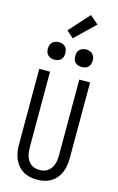

<svg xmlns="http://www.w3.org/2000/svg" viewBox="-171 -1252 817 1325"><g transform="rotate(15 237.5 -589.0)"><path d="M238 8Q212 8 186.5 2.5Q161 -3 139 -16Q117 -29 100.5 -49Q84 -69 74 -92.5Q64 -116 60 -141.5Q56 -167 56 -192V-735H133V-192Q133 -176 135 -160.5Q137 -145 142 -130Q147 -115 156 -101.5Q165 -88 178 -78.5Q191 -69 206.5 -65Q222 -61 237 -61Q253 -61 268.5 -65Q284 -69 297 -78.5Q310 -88 319 -101.5Q328 -115 333 -130Q338 -145 340 -160.5Q342 -176 342 -192V-735H419V-192Q419 -167 415 -141.5Q411 -116 401 -92.5Q391 -69 374.5 -49Q358 -29 336 -16Q314 -3 288.5 2.5Q263 8 238 8ZM335 -823Q323 -823 310.5 -826.5Q298 -830 289 -839Q280 -848 276.5 -860Q273 -872 273 -885Q273 -898 276.5 -910Q280 -922 289 -931Q298 -940 310.5 -944Q323 -948 335 -948Q348 -948 360 -944Q372 -940 381 -931Q390 -922 394 -910Q398 -898 398 -885Q398 -872 394 -860Q390 -848 381 -839Q372 -830 360 -826.5Q348 -823 335 -823ZM140 -823Q127 -823 115 -826.5Q103 -830 94 -839Q85 -848 81 -860Q77 -872 77 -885Q77 -898 81 -910Q85 -922 94 -931Q103 -940 115 -944Q127 -948 140 -948Q152 -948 164.5 -944Q177 -940 186 -931Q195 -922 198.5 -910Q202 -898 202 -885Q202 -872 198.5 -860Q195 -848 186 -839Q177 -830 164.5 -826.5Q152 -823 140 -823ZM224 -998 175 -1042 305 -1186 365 -1134Z"/></g></svg>

Font: Iosevka QP
Style: Regular
Weight: 400
Designer: Belleve Invis
Foundry: Belleve Invis
Version: Version 20.0.0; ttfautohint (v1.8.4)